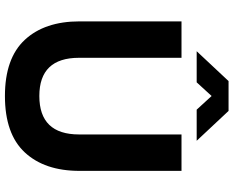

<svg xmlns="http://www.w3.org/2000/svg" viewBox="-102 -812 924 759"><g transform="rotate(90 359.5 -432.0)"><path d="M655 -688V-285Q655 -147 582 -68.5Q509 10 359 10Q210 10 137 -68.5Q64 -147 64 -285V-688H208V-283Q208 -126 359 -126Q511 -126 511 -283V-688ZM300 -874 182 -748H305L359 -807L413 -748H536L418 -874Z"/></g></svg>

Font: Roundo SemiBold
Style: Regular
Weight: 600
Designer: Namrata Goyal (Gurmukhi), Shiva Nallaperumal (Latin)
Foundry: Indian Type Foundry
Version: Version 1.000;PS 1.0;hotconv 1.0.88;makeotf.lib2.5.647800